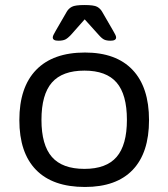

<svg xmlns="http://www.w3.org/2000/svg" viewBox="-20 -738 670 764"><path d="M318 6Q190 6 123.5 -62Q57 -130 57 -260Q57 -391 124 -460Q191 -529 318 -529Q442 -529 507.5 -460Q573 -391 573 -260Q573 -130 508 -62Q443 6 318 6ZM316 -66Q403 -66 444 -113.5Q485 -161 485 -261Q485 -362 444 -409.5Q403 -457 316 -457Q228 -457 186.5 -409.5Q145 -362 145 -261Q145 -161 186.5 -113.5Q228 -66 316 -66ZM212 -576Q190 -576 190 -589Q190 -594 193.5 -600.5Q197 -607 202 -616L246 -692Q253 -704 266 -711Q279 -718 316 -718Q354 -718 366.5 -711Q379 -704 386 -692L430 -616Q435 -607 438.5 -600.5Q442 -594 442 -589Q442 -576 420 -576Q404 -576 394.5 -580.5Q385 -585 372 -600L317 -661L263 -600Q249 -585 239 -580.5Q229 -576 212 -576Z"/></svg>

Font: Asap Semi Expanded
Style: Regular
Weight: 400
Width: 6
Designer: Pablo Cosgaya
Foundry: Omnibus-Type
Version: Version 3.001; ttfautohint (v1.8.4.7-5d5b)